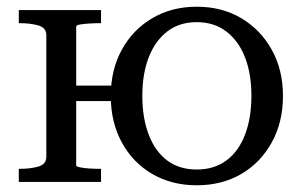

<svg xmlns="http://www.w3.org/2000/svg" viewBox="-20 -542 905 572"><path d="M118 -75V-437Q118 -459 95 -466Q72 -473 37 -473H36V-512H281V-473H279Q263 -473 246.5 -472Q230 -471 218.5 -469Q207 -467 207 -463V-49Q207 -46 218.5 -43.5Q230 -41 246.5 -40Q263 -39 279 -39H281V0H36V-39H37Q72 -39 95 -46Q118 -53 118 -75ZM180 -241V-287H360V-241ZM823 -256Q823 -178 789.5 -117.5Q756 -57 698.5 -23.5Q641 10 566 10Q492 10 434 -23.5Q376 -57 343 -117.5Q310 -178 310 -256Q310 -334 343 -394Q376 -454 434 -488Q492 -522 566 -522Q641 -522 698.5 -488Q756 -454 789.5 -394Q823 -334 823 -256ZM404 -256Q404 -191 423 -141Q442 -91 478 -64Q514 -37 566 -37Q618 -37 654.5 -64Q691 -91 710 -141Q729 -191 729 -256Q729 -322 710 -371Q691 -420 654.5 -448Q618 -476 566 -476Q514 -476 478 -448Q442 -420 423 -371Q404 -322 404 -256Z"/></svg>

Font: Roboto Serif 72pt
Style: Regular
Weight: 400
Designer: Greg Gazdowicz
Foundry: Commercial Type
Version: Version 1.008